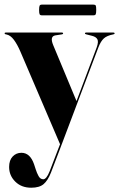

<svg xmlns="http://www.w3.org/2000/svg" viewBox="-22 -588 528 852"><path d="M234 79 244.5 52 68.5 -359Q54.5 -391.5 39.5 -411.5Q24.5 -431.5 7 -435Q1 -436 -0.2 -437.2Q-1.5 -438.5 -1.5 -440Q-1.5 -443.5 3 -443.5H253.5Q258 -443.5 258 -439.5Q258 -436.5 252.5 -435.5L223.5 -431Q198 -426.5 214 -388L317.5 -139.5L407 -377.5Q416 -402.5 410.2 -413.5Q404.5 -424.5 386.5 -429L361 -435.5Q355 -437 355 -439.5Q355 -443.5 359.5 -443.5H482Q486.5 -443.5 486.5 -439.5Q486.5 -436.5 481 -435.5Q452.5 -430 438.8 -417.5Q425 -405 414.5 -377.5L238.5 88Q218 143 204.2 177.8Q190.5 212.5 171.8 228.8Q153 245 116.5 245Q73 245 45.8 218Q18.5 191 18.5 153Q18.5 123 34.2 106.5Q50 90 73 90Q111.5 90 129 140.5L136.5 163.5Q141.5 179.5 149.2 193.5Q157 207.5 170 207.5Q184 207.5 198 172.8Q212 138 234 79ZM151.5 -543.5Q151.5 -558 153.8 -562.8Q156 -567.5 164 -567.5H392.5Q400.5 -567.5 402.8 -563.5Q405 -559.5 405 -544Q405 -529.5 402.8 -524.8Q400.5 -520 392.5 -520H164Q156 -520 153.8 -524.8Q151.5 -529.5 151.5 -543.5Z"/></svg>

Font: Fraunces 144pt S000
Style: Bold
Weight: 700
Version: Version 1.000; ttfautohint (v1.8.3)